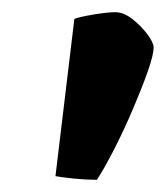

<svg xmlns="http://www.w3.org/2000/svg" viewBox="-20 -730 272 315"><path d="M139 -435Q121 -435 101.5 -437Q82 -439 71 -441L102 -699Q109 -702 132.5 -706Q156 -710 169 -710Q183 -710 197.5 -698.5Q212 -687 222 -673.5Q232 -660 232 -652Q232 -640 222.5 -613Q213 -586 198.5 -552Q184 -518 168 -486.5Q152 -455 139 -435Z"/></svg>

Font: Texturina Medium 12pt Black
Style: Italic
Weight: 900
Italic angle: -11°
Version: Version 1.002